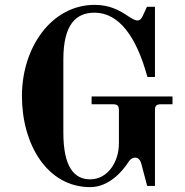

<svg xmlns="http://www.w3.org/2000/svg" viewBox="-20 -750 760 788"><path d="M70 -356C70 -157 174 18 350 18C426 18 481 -45 505 -82C513 -95 522 -103 536 -103C549 -103 557 -90 560 -78L584 13H616V-298C616 -316 622 -322 640 -322H688V-354H356V-322H444C462 -322 468 -316 468 -298V-161C468 -85 422 -14 350 -14C286 -14 240 -62 240 -206V-506C240 -650 292 -698 368 -698C468 -698 540 -600 585 -434H616V-722H583L566 -685C561 -674 555 -666 544 -666C535 -666 524 -672 510 -681C470 -708 431 -730 368 -730C192 -730 70 -556 70 -356Z"/></svg>

Font: Old Standard
Style: Bold
Weight: 700
Designer: Alexey Kryukov <alexios@thessalonica.org.ru>
Version: Version 2.0.2